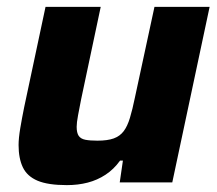

<svg xmlns="http://www.w3.org/2000/svg" viewBox="-20 -530 631 558"><path d="M174.4 8Q119.6 8 89.2 -4.8Q58.8 -17.7 46.4 -43.7Q34 -69.7 34 -108.5Q34 -128.4 38.9 -157.5Q43.8 -186.7 50.2 -218.2L112.3 -510H272.7L215.8 -241.5Q210.8 -216.4 206.8 -194.8Q202.8 -173.3 202.8 -161.5Q202.8 -144 208.7 -135.2Q214.6 -126.5 228.1 -123.8Q241.5 -121.2 263.1 -121.2Q292.4 -121.2 310.5 -127.7Q328.6 -134.3 339.5 -148.8Q350.4 -163.3 357.6 -187.4Q364.9 -211.4 372 -246.1L428.9 -510H589.2L480.7 0H328L337.2 -63.2H328.9Q310.7 -37.9 286.7 -22.2Q262.8 -6.5 234.9 0.7Q206.9 8 174.4 8Z"/></svg>

Font: Saira Thin
Style: Italic
Weight: 100
Italic angle: -12°
Designer: Hector Gatti with collaboration of the Omnibus-Type team
Foundry: Omnibus-Type
Version: Version 1.101